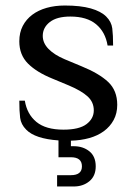

<svg xmlns="http://www.w3.org/2000/svg" viewBox="-20 -500 488 696"><path d="M405 -120Q405 -89 392 -65Q379 -41 356.5 -24.5Q334 -8 303.5 0.5Q273 9 237 10V30H247Q281 30 304 48.5Q327 67 327 103Q327 138 304 157Q281 176 247 176H187V135H237Q277 135 277 103Q277 70 237 70H192V9Q107 3 75 -30Q56 -49 53 -73Q50 -97 50 -135H70Q78 -86 112 -58Q146 -30 210 -30Q267 -30 293.5 -50Q320 -70 320 -100Q320 -130 297.5 -150.5Q275 -171 230 -190L170 -215Q113 -238 81.5 -269.5Q50 -301 50 -350Q50 -382 62.5 -406Q75 -430 97 -446.5Q119 -463 149 -471.5Q179 -480 215 -480Q272 -480 309 -469.5Q346 -459 365 -440Q384 -421 387 -397Q390 -373 390 -335H370Q362 -384 328.5 -412Q295 -440 235 -440Q186 -440 160.5 -420Q135 -400 135 -370Q135 -344 156 -322.5Q177 -301 215 -285L275 -260Q339 -234 372 -203Q405 -172 405 -120Z"/></svg>

Font: Philosopher
Style: Regular
Weight: 400
Designer: Jovanny Lemonad
Foundry: Jovanny Lemonad
Version: Version 1.000